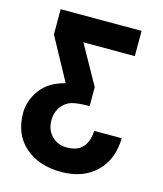

<svg xmlns="http://www.w3.org/2000/svg" viewBox="-112 -813 781 919"><g transform="rotate(15 278.0 -353.0)"><path d="M276.9 22.9Q165.5 22.9 97.2 -37.6Q28.8 -98.1 28.8 -204.1Q28.8 -263.2 67.9 -317.9Q106.4 -372.1 189 -393.1L74.2 -604V-729H475.1V-604H220.2L328.1 -411.1V-316.9Q270 -316.9 240.2 -308.3Q210.4 -299.8 189.9 -272Q168.9 -243.7 168.9 -204.1Q168.9 -157.2 198.2 -127.2Q227.5 -97.2 273.9 -97.2Q374 -97.2 379.9 -208H516.1Q514.6 -102.1 449.7 -39.6Q384.8 22.9 276.9 22.9Z"/></g></svg>

Font: Miedinger*
Style: Bold
Weight: 700
Version: Version 001.000